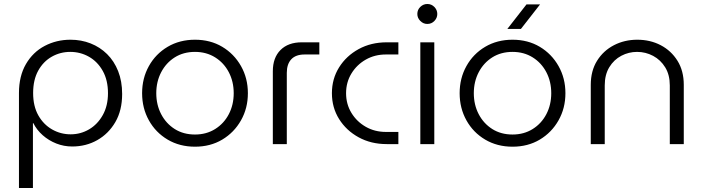

<svg xmlns="http://www.w3.org/2000/svg" viewBox="-20 -722 3523 962"><path d="M333 -523Q263 -523 204 -492Q145 -461 110 -401Q75 -341 75 -256V220H145V-105H147Q164 -71 194 -44.5Q224 -18 262 -3Q300 12 342 12Q411 12 467.5 -20Q524 -52 558 -110.5Q592 -169 592 -251Q592 -315 572 -365.5Q552 -416 516.5 -451Q481 -486 434 -504.5Q387 -523 333 -523ZM332 -462Q383 -462 426 -437.5Q469 -413 495 -366.5Q521 -320 521 -255Q521 -192 495 -145.5Q469 -99 426.5 -74Q384 -49 334 -49Q284 -49 241 -73.5Q198 -98 172 -144Q146 -190 146 -256Q146 -322 171.5 -368Q197 -414 239.5 -438Q282 -462 332 -462Z M957 13Q880 13 820 -22.5Q760 -58 726 -119Q692 -180 692 -255Q692 -330 726 -391Q760 -452 820 -487.5Q880 -523 957 -523Q1034 -523 1093.5 -487.5Q1153 -452 1187.5 -391Q1222 -330 1222 -255Q1222 -180 1187.5 -119Q1153 -58 1093.5 -22.5Q1034 13 957 13ZM957 -48Q1014 -48 1058 -75.5Q1102 -103 1126.5 -150Q1151 -197 1151 -255Q1151 -313 1126.5 -360Q1102 -407 1058 -434.5Q1014 -462 957 -462Q899 -462 855.5 -434.5Q812 -407 787.5 -360Q763 -313 763 -255Q763 -197 787.5 -150Q812 -103 855.5 -75.5Q899 -48 957 -48Z M1347 0V-365Q1347 -433 1385.5 -471.5Q1424 -510 1492 -510H1580V-449H1506Q1462 -449 1439.5 -425Q1417 -401 1417 -357V0Z M1918 0Q1839 0 1777 -34Q1715 -68 1679 -125.5Q1643 -183 1643 -255Q1643 -327 1679 -384.5Q1715 -442 1777 -476Q1839 -510 1918 -510H1976V-449H1913Q1858 -449 1813 -423.5Q1768 -398 1741 -354Q1714 -310 1714 -255Q1714 -200 1741 -156Q1768 -112 1813 -86.5Q1858 -61 1913 -61H1976V0Z M2086 0V-510H2156V0ZM2121 -602Q2101 -602 2086 -617Q2071 -632 2071 -652Q2071 -673 2086 -687.5Q2101 -702 2121 -702Q2142 -702 2156.5 -687Q2171 -672 2171 -652Q2171 -632 2156.5 -617Q2142 -602 2121 -602Z M2548 13Q2471 13 2411 -22.5Q2351 -58 2317 -119Q2283 -180 2283 -255Q2283 -330 2317 -391Q2351 -452 2411 -487.5Q2471 -523 2548 -523Q2625 -523 2684.5 -487.5Q2744 -452 2778.5 -391Q2813 -330 2813 -255Q2813 -180 2778.5 -119Q2744 -58 2684.5 -22.5Q2625 13 2548 13ZM2548 -48Q2605 -48 2649 -75.5Q2693 -103 2717.5 -150Q2742 -197 2742 -255Q2742 -313 2717.5 -360Q2693 -407 2649 -434.5Q2605 -462 2548 -462Q2490 -462 2446.5 -434.5Q2403 -407 2378.5 -360Q2354 -313 2354 -255Q2354 -197 2378.5 -150Q2403 -103 2446.5 -75.5Q2490 -48 2548 -48ZM2522 -577 2618 -700H2686L2590 -577Z M2940 0V-297Q2940 -367 2971.5 -417.5Q3003 -468 3056 -495.5Q3109 -523 3173 -523Q3238 -523 3290.5 -495.5Q3343 -468 3374.5 -417.5Q3406 -367 3406 -297V0H3336V-294Q3336 -347 3313 -384.5Q3290 -422 3252.5 -442Q3215 -462 3172 -462Q3130 -462 3093 -442.5Q3056 -423 3033 -385.5Q3010 -348 3010 -294V0Z"/></svg>

Font: MuseoModerno SemiBold Light
Style: Regular
Weight: 300
Version: Version 1.001